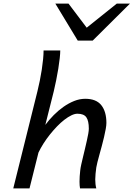

<svg xmlns="http://www.w3.org/2000/svg" viewBox="-20 -1047 742 1067"><path d="M424.8 0Q421.9 -15.1 421.9 -37.6Q421.9 -51.8 422.9 -67.1Q423.8 -82.5 425.8 -99.1Q427.2 -113.3 431.6 -133.1Q436 -152.8 441.4 -175Q446.8 -197.3 452.4 -220.7Q458 -244.1 462.6 -265.1Q467.3 -286.1 470.5 -303.7Q473.6 -321.3 473.6 -332Q473.6 -375.5 459.7 -395.3Q445.8 -415 410.2 -415Q395 -415 376.5 -406Q357.9 -397 337.6 -381.3Q317.4 -365.7 296.9 -344.5Q276.4 -323.2 257.3 -299.3Q238.3 -275.4 221.9 -249.8Q205.6 -224.1 193.8 -199.2L144 0H53.7L188 -539.6Q194.8 -567.4 201.2 -598.4Q207.5 -629.4 212.2 -659.9Q216.8 -690.4 219.5 -718Q222.2 -745.6 222.2 -766.6H314.9Q314.9 -750.5 312 -723.6Q309.1 -696.8 304 -665.3Q298.8 -633.8 292.2 -600.8Q285.6 -567.9 278.8 -539.6L231.9 -353Q252.9 -381.3 278.8 -407.5Q304.7 -433.6 333.3 -453.6Q361.8 -473.6 392.3 -485.8Q422.9 -498 454.1 -498Q514.6 -498 543 -462.4Q571.3 -426.8 571.3 -363.8Q571.3 -350.6 567.6 -330.1Q564 -309.6 558.3 -285.6Q552.7 -261.7 545.9 -236.3Q539.1 -210.9 532.7 -188Q526.4 -165 521.5 -146Q516.6 -127 515.1 -116.2Q512.7 -97.7 511 -81.3Q509.3 -64.9 509.3 -49.8Q509.3 -22 515.1 0ZM360.8 -1026.9 461.9 -893.1 628.9 -1026.9H702.1L495.1 -821.3H412.1L287.6 -1026.9Z"/></svg>

Font: Andika New Basic
Style: Italic
Weight: 400
Italic angle: -14°
Designer: Victor Gaultney, Annie Olsen, Julie Remington, Don Collingsworth, Eric Hays
Foundry: SIL International
Version: Version 5.500